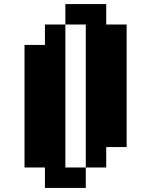

<svg xmlns="http://www.w3.org/2000/svg" viewBox="-20 -820 740 940"><path d="M300 -700V-800H500V-700H600V-100H500V0H400V-700ZM100 0V-600H200V-700H300V0H400V100H200V0Z"/></svg>

Font: FT88 Gothique
Style: Regular
Weight: 400
Designer: Ange Degheest & Oriane Charvieux
Foundry: Velvetyne Type Foundry
Version: Version 1.000;FEAKit 1.0